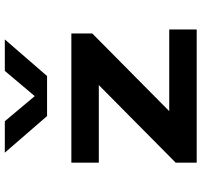

<svg xmlns="http://www.w3.org/2000/svg" viewBox="-40 -818 858 818"><g transform="rotate(-90 389.0 -409.0)"><path d="M105 -534V-417H435.5L105 -89.5V0H672.5V-117H324.5L655.5 -445V-534ZM147.5 -817.5H281.5L388.5 -690L496 -817.5H630L474 -637.5H303.5Z"/></g></svg>

Font: Monaspace Neon Wide
Style: Bold
Weight: 700
Width: 7
Designer: Riley Cran & the Lettermatic Team
Foundry: Lettermatic
Version: Version 1.000 (Monaspace Neon)